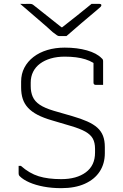

<svg xmlns="http://www.w3.org/2000/svg" viewBox="-20 -964 640 1000"><path d="M317 -716Q382 -716 433 -701.5Q484 -687 509 -661Q514 -657 515.5 -653.5Q517 -650 517 -645Q517 -625 517 -604Q517 -583 517 -562.5Q517 -542 517 -522Q507 -522 497.5 -522Q488 -522 478 -522Q473 -522 470 -525Q467 -528 467 -533Q467 -550 467 -566.5Q467 -583 467 -599.5Q467 -616 467 -633Q467 -650 467 -666L494 -614Q469 -641 425 -655Q381 -669 317 -669Q277 -669 244.5 -659.5Q212 -650 188.5 -632.5Q165 -615 152.5 -590Q140 -565 140 -534V-515Q140 -484 150.5 -460Q161 -436 187 -418.5Q213 -401 260 -387L357 -359Q402 -346 434.5 -331.5Q467 -317 487 -299Q507 -281 516.5 -256.5Q526 -232 526 -198V-166Q526 -112 499.5 -71Q473 -30 422 -7Q371 16 299 16Q250 16 207.5 8Q165 0 133 -14Q101 -28 83 -46Q79 -50 78 -53.5Q77 -57 77 -61Q77 -68 77 -74.5Q77 -81 77 -87.5Q77 -94 77 -100H89Q133 -61 181.5 -46Q230 -31 299 -31Q379 -31 427 -66.5Q475 -102 475 -169V-189Q475 -221 463.5 -242Q452 -263 424.5 -278.5Q397 -294 349 -308L251 -337Q206 -350 175.5 -366Q145 -382 126 -402.5Q107 -423 98.5 -449Q90 -475 90 -509V-539Q90 -579 107 -611.5Q124 -644 154.5 -667.5Q185 -691 226.5 -703.5Q268 -716 317 -716ZM326 -776Q320 -776 314 -776Q308 -776 302 -776Q296 -776 290 -776Q283 -776 277 -780Q271 -784 254 -797Q246 -805 226.5 -822Q207 -839 182 -860.5Q157 -882 131.5 -904Q106 -926 85 -944Q97 -943 107.5 -943.5Q118 -944 130 -944Q141 -944 146 -942.5Q151 -941 159 -934Q176 -921 219.5 -886Q263 -851 324 -803L270 -822Q286 -822 302 -822Q318 -822 334 -822L280 -803Q342 -851 384 -885Q426 -919 457 -944H496Q501 -944 503.5 -943Q506 -942 507 -940.5Q508 -939 508 -937Q508 -933 504 -928.5Q500 -924 483 -910Q470 -899 448.5 -881Q427 -863 403 -842.5Q379 -822 358.5 -804Q338 -786 326 -776Z"/></svg>

Font: Recursive Light
Style: Regular
Weight: 300
Version: Version 1.085